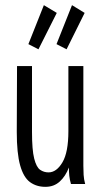

<svg xmlns="http://www.w3.org/2000/svg" viewBox="-20 -713 390 744"><path d="M156 11Q121 11 96 -7.5Q71 -26 58 -72.5Q45 -119 45 -202L46 -457H104V-202Q104 -132 112.5 -98.5Q121 -65 135.5 -55Q150 -45 168 -45Q199 -45 222 -84Q245 -123 245 -205V-457H303V-71Q303 -53 304 -35.5Q305 -18 310 0H255Q250 -17 248.5 -32Q247 -47 247 -64Q234 -30 211.5 -9.5Q189 11 156 11ZM238 -522 199 -542 259 -693 308 -663ZM129 -522 90 -542 150 -693 200 -663Z"/></svg>

Font: Inconsolata ExtraCondensed
Style: Regular
Weight: 400
Width: 2
Monospace: yes
Designer: Raph Levien, Cyreal, Brenton Simpson
Foundry: Raph Levien, Cyreal, Google
Version: Version 3.000; ttfautohint (v1.8.2.53-6de2)